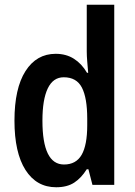

<svg xmlns="http://www.w3.org/2000/svg" viewBox="-20 -780 568 810"><path d="M217 10Q134 10 87.5 -63Q41 -136 41 -271Q41 -407 87.5 -480Q134 -553 215 -553Q259 -553 292 -532Q325 -511 347 -473H352Q350 -497 348 -520.5Q346 -544 346 -563V-760H462V0H370L353 -66H346Q323 -29 293 -9.5Q263 10 217 10ZM250 -86Q301 -86 324.5 -127Q348 -168 348 -252V-279Q348 -367 325.5 -410.5Q303 -454 249 -454Q204 -454 181.5 -407Q159 -360 159 -271Q159 -86 250 -86Z"/></svg>

Font: Noto Sans Condensed SemiBold
Style: Regular
Weight: 600
Width: 3
Designer: Monotype Design Team
Foundry: Monotype Imaging Inc.
Version: Version 2.013; ttfautohint (v1.8.4.7-5d5b)